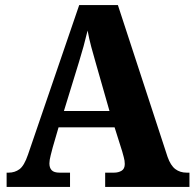

<svg xmlns="http://www.w3.org/2000/svg" viewBox="-20 -734 764 754"><path d="M6 0V-56H14Q38 -56 56.5 -69.5Q75 -83 90 -127L291 -714H443L638 -118Q650 -84 668.5 -70Q687 -56 713 -56H724V0H393V-56H428Q445 -56 457.5 -63.5Q470 -71 470 -90Q470 -103 466 -117Q462 -131 460 -139L430 -234H210L187 -155Q184 -143 179 -124Q174 -105 174 -92Q174 -75 183 -65.5Q192 -56 214 -56H255V0ZM231 -298H410L356 -487Q347 -518 338.5 -549.5Q330 -581 324 -614Q309 -551 290 -490Z"/></svg>

Font: Noto Serif Myanmar SemiCondensed ExtraBold
Style: Regular
Weight: 800
Width: 4
Designer: Ben Mitchell and the Monotype Design Team
Foundry: Monotype Imaging Inc.
Version: Version 2.106; ttfautohint (v1.8.4.7-5d5b)